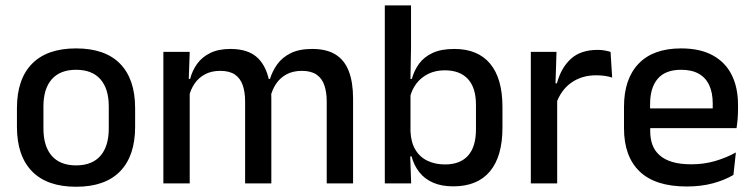

<svg xmlns="http://www.w3.org/2000/svg" viewBox="-20 -682 2804 714"><path d="M263 12.5Q155 12.5 99 -45Q43 -102.5 43 -210.5V-280Q43 -387.5 99 -444.8Q155 -502 263 -502Q371 -502 426.8 -444.8Q482.5 -387.5 482.5 -280V-210.5Q482.5 -102.5 426.8 -45Q371 12.5 263 12.5ZM263 -67Q322.5 -67 353.5 -102.5Q384.5 -138 384.5 -204.5V-286Q384.5 -352 353.5 -387.2Q322.5 -422.5 263 -422.5Q203.5 -422.5 172.5 -387.2Q141.5 -352 141.5 -286V-204.5Q141.5 -138 172.5 -102.5Q203.5 -67 263 -67Z M1293 0H1195V-304.5Q1195 -339 1186.2 -364.8Q1177.5 -390.5 1157.2 -404.5Q1137 -418.5 1102.5 -418.5Q1069.5 -418.5 1045.5 -405.5Q1021.5 -392.5 1006.8 -370.5Q992 -348.5 985.5 -320.5L972.5 -388.5H984Q993 -418 1011.5 -443.5Q1030 -469 1061.5 -484.5Q1093 -500 1141 -500Q1195 -500 1228.5 -478.8Q1262 -457.5 1277.5 -416.2Q1293 -375 1293 -315.5ZM685.5 0H587.5V-489H685.5L681.5 -374.5L685.5 -368.5ZM989 0H891.5V-304.5Q891.5 -339 882.8 -364.8Q874 -390.5 853.8 -404.5Q833.5 -418.5 799 -418.5Q766 -418.5 742 -405.5Q718 -392.5 703.2 -370.5Q688.5 -348.5 682 -320.5L666 -388.5H687Q695 -419.5 713.2 -444.8Q731.5 -470 762 -485Q792.5 -500 837 -500Q905 -500 940 -465Q975 -430 984 -363Q986.5 -353.5 987.8 -341.5Q989 -329.5 989 -318Z M1665.5 11Q1622 11 1590.5 -2.8Q1559 -16.5 1539.2 -41.8Q1519.5 -67 1510.5 -100.5H1478L1506.5 -193Q1508.5 -152 1525 -124.8Q1541.5 -97.5 1570 -84Q1598.5 -70.5 1635 -70.5Q1691 -70.5 1720.5 -103.2Q1750 -136 1750 -201V-292.5Q1750 -355.5 1720.2 -388Q1690.5 -420.5 1634 -420.5Q1599.5 -420.5 1573 -407.5Q1546.5 -394.5 1529.2 -372.2Q1512 -350 1505 -321.5L1483.5 -388.5H1511.5Q1520 -419.5 1538.2 -444.8Q1556.5 -470 1588.5 -485Q1620.5 -500 1669.5 -500Q1757 -500 1802.8 -445Q1848.5 -390 1848.5 -284.5V-207Q1848.5 -100.5 1802 -44.8Q1755.5 11 1665.5 11ZM1509 0H1411V-662H1508.5V-506L1506 -365.5L1506.5 -348.5V-145.5L1505 -114.5Z M2048 -295.5 2027 -372H2051Q2066.5 -430 2103 -463.2Q2139.5 -496.5 2202.5 -496.5Q2217.5 -496.5 2229.2 -494.2Q2241 -492 2250.5 -489L2256.5 -393.5Q2244.5 -397.5 2229.5 -399.8Q2214.5 -402 2197 -402Q2143.5 -402 2104.5 -374.5Q2065.5 -347 2048 -295.5ZM2052 0H1954V-489H2049.5L2045 -346.5L2052 -339.5Z M2534 11.5Q2417 11.5 2358.8 -44.2Q2300.5 -100 2300.5 -205V-285Q2300.5 -388.5 2354.8 -445.2Q2409 -502 2513 -502Q2583.5 -502 2630.5 -476.2Q2677.5 -450.5 2701 -403.5Q2724.5 -356.5 2724.5 -292V-273.5Q2724.5 -256.5 2723 -239Q2721.5 -221.5 2719 -205.5H2629Q2630 -231.5 2630.2 -254.5Q2630.5 -277.5 2630.5 -296.5Q2630.5 -337 2617.5 -365Q2604.5 -393 2578.5 -407.8Q2552.5 -422.5 2513 -422.5Q2454.5 -422.5 2426 -389.2Q2397.5 -356 2397.5 -294.5V-248.5L2398 -237V-193.5Q2398 -166 2406.2 -143.5Q2414.5 -121 2432.8 -104.8Q2451 -88.5 2480 -79.8Q2509 -71 2550.5 -71Q2597.5 -71 2638.8 -83Q2680 -95 2716.5 -115L2707.5 -31.5Q2674.5 -12 2630.8 -0.2Q2587 11.5 2534 11.5ZM2699 -205.5H2352.5V-279H2699Z"/></svg>

Font: Anek Malayalam Medium
Style: Regular
Weight: 500
Designer: Maithili Shingre (Malayalam) & Yesha Goshar (Latin)
Foundry: Ek Type
Version: Version 1.003